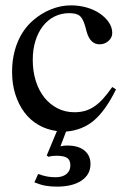

<svg xmlns="http://www.w3.org/2000/svg" viewBox="-20 -480 484 715"><path d="M205 65Q213 63 218 62.5Q223 62 231 62Q272 62 294.5 80.5Q317 99 317 131Q317 170 283.5 192.5Q250 215 192 215Q168 215 149 211.5Q130 208 108 199L122 168Q142 175 156.5 177.5Q171 180 187 180Q213 180 227.5 168Q242 156 242 136Q242 116 230 108Q218 100 189 100Q172 100 161 104L154 99L192 8Q154 3 123 -15Q92 -33 70.5 -62Q49 -91 37 -129Q25 -167 25 -212Q25 -272 45 -321.5Q65 -371 103 -404Q134 -431 170.5 -445.5Q207 -460 244 -460Q275 -460 303 -452Q331 -444 352 -429.5Q373 -415 385.5 -396.5Q398 -378 398 -357Q398 -340 384 -327.5Q370 -315 351 -315Q316 -315 303 -361L297 -383Q289 -411 277 -421Q265 -431 238 -431Q208 -431 183 -418.5Q158 -406 140 -383Q122 -360 112 -328Q102 -296 102 -257Q102 -214 113.5 -178Q125 -142 145.5 -116.5Q166 -91 194.5 -76.5Q223 -62 257 -62Q278 -62 296 -67Q314 -72 330.5 -83Q347 -94 363.5 -112Q380 -130 398 -156L412 -147Q373 -68 330 -31.5Q287 5 226 10Z"/></svg>

Font: Klingon pIqaD HaSta
Style: Regular
Weight: 400
Width: 0
Designer: Mike Neff (qa'vaj)
Foundry: Mike Neff and Michael Everson
Version: Version 2.003